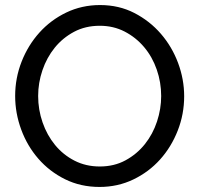

<svg xmlns="http://www.w3.org/2000/svg" viewBox="-20 -735 788 760"><path d="M374 5Q299 5 237.5 -25.5Q176 -56 132 -106.5Q88 -157 64 -222Q40 -287 40 -355Q40 -426 65.5 -491Q91 -556 136 -606Q181 -656 242.5 -685.5Q304 -715 376 -715Q451 -715 512 -683.5Q573 -652 617 -601Q661 -550 685 -485.5Q709 -421 709 -354Q709 -283 683.5 -218Q658 -153 613.5 -103.5Q569 -54 507.5 -24.5Q446 5 374 5ZM131 -355Q131 -301 148.5 -250.5Q166 -200 198 -161Q230 -122 275 -99Q320 -76 375 -76Q432 -76 477 -100.5Q522 -125 553.5 -164.5Q585 -204 601.5 -254Q618 -304 618 -355Q618 -409 600.5 -459.5Q583 -510 550.5 -548.5Q518 -587 473.5 -610Q429 -633 375 -633Q318 -633 273 -609Q228 -585 196.5 -546Q165 -507 148 -457Q131 -407 131 -355Z"/></svg>

Font: Boldmen Medium
Style: Regular
Weight: 400
Designer: Matt McInerney, Pablo Impallari, Rodrigo Fuenzalida
Foundry: LIVING CONCEPT
Version: Version 1.000